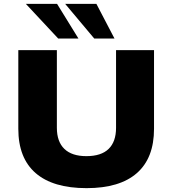

<svg xmlns="http://www.w3.org/2000/svg" viewBox="-20 -965 895 996"><path d="M429 11Q255 11 165 -67Q75 -145 75 -297V-705H275V-302Q275 -230 314 -192.5Q353 -155 428 -155Q505 -155 543.5 -192.5Q582 -230 582 -302V-705H779V-297Q779 -145 690 -67Q601 11 429 11ZM469 -765 318 -945H480L574 -765ZM282 -765 114 -945H276L387 -765Z"/></svg>

Font: Nunito Sans 10pt SemiExpanded Black
Style: Regular
Weight: 900
Width: 6
Designer: Vernon Adams
Foundry: Vernon Adams
Version: Version 3.101;gftools[0.9.27]